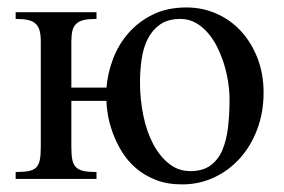

<svg xmlns="http://www.w3.org/2000/svg" viewBox="-20 -480 761 515"><path d="M595.7 -213.9Q595.7 -235.4 592 -259.5Q588.4 -283.7 581.1 -307.6Q573.7 -331.5 562.7 -353.5Q551.8 -375.5 537.1 -392.3Q522.5 -409.2 504.2 -419.2Q485.8 -429.2 463.9 -429.2Q430.7 -429.2 409.7 -414.6Q388.7 -399.9 376.5 -376Q364.3 -352.1 359.9 -321.5Q355.5 -291 355.5 -258.8Q355.5 -213.9 364.3 -170.9Q373 -127.9 390.4 -94.7Q407.7 -61.5 432.9 -41.3Q458 -21 490.7 -21Q523.4 -21 544.2 -35.9Q564.9 -50.8 576.2 -76.9Q587.4 -103 591.6 -138.2Q595.7 -173.3 595.7 -213.9ZM687 -231.9Q687 -178.2 669.9 -133.1Q652.8 -87.9 623.3 -55.2Q593.8 -22.5 554 -3.9Q514.2 14.6 468.8 14.6Q428.2 14.6 397.5 2.4Q366.7 -9.8 344 -29.5Q321.3 -49.3 306.4 -74Q291.5 -98.6 282.5 -123.5Q273.4 -148.4 269.5 -171.1Q265.6 -193.8 265.6 -209.5H171.4V-84.5Q171.4 -64 174.1 -51Q176.8 -38.1 184.3 -31Q191.9 -23.9 205.1 -21.2Q218.3 -18.6 238.8 -18.6V0H22V-18.6Q43 -18.6 56.2 -21Q69.3 -23.4 76.7 -30.5Q84 -37.6 86.7 -50.5Q89.4 -63.5 89.4 -84.5V-368.7Q89.4 -386.2 86.2 -397.9Q83 -409.7 75.2 -416.7Q67.4 -423.8 54.4 -426.5Q41.5 -429.2 22 -429.2V-447.3H238.8V-429.2Q218.8 -429.2 205.8 -426.5Q192.9 -423.8 185.1 -416.7Q177.2 -409.7 174.3 -397.9Q171.4 -386.2 171.4 -368.7V-245.1H265.6Q268.6 -283.2 283 -321.5Q297.4 -359.9 324 -390.6Q350.6 -421.4 389.4 -440.7Q428.2 -460 480.5 -460Q523.4 -460 561.3 -443.1Q599.1 -426.3 627 -395.8Q654.8 -365.2 670.9 -323.5Q687 -281.7 687 -231.9Z"/></svg>

Font: Doulos SIL Compact
Style: Regular
Weight: 400
Designer: Walt Agee, Victor Gaultney, Peter Martin, Debbi Hosken
Foundry: SIL International
Version: Version 4.110; 2011; Maintenance release ; LnSpcTght